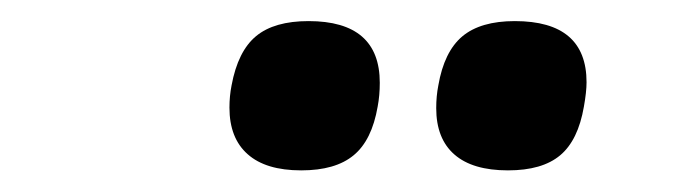

<svg xmlns="http://www.w3.org/2000/svg" viewBox="-20 -749 640 182"><path d="M197.5 -647Q197.5 -658 199.5 -668Q205.5 -700.5 222.8 -714.8Q240 -729 272.5 -729Q340 -729 340 -670.5Q340 -658.5 338 -648Q332.5 -616 315.2 -601.8Q298 -587.5 265.5 -587.5Q232 -587.5 214.8 -602.8Q197.5 -618 197.5 -647ZM393.5 -646.5Q393.5 -658 395.5 -668Q401 -700 418.2 -714.5Q435.5 -729 468 -729Q536 -729 536 -671Q536 -662 533.5 -648Q528 -616 511 -601.8Q494 -587.5 461.5 -587.5Q428 -587.5 410.8 -602.5Q393.5 -617.5 393.5 -646.5Z"/></svg>

Font: JuliaMono ExtraBold
Style: Italic
Weight: 800
Italic angle: -9°
Monospace: yes
Designer: cormullion
Foundry: corm
Version: Version 0.057; ttfautohint (v1.8.4)